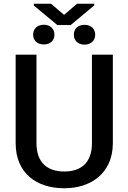

<svg xmlns="http://www.w3.org/2000/svg" viewBox="-20 -1006 691 1036"><path d="M476.1 -710.9V-233.4C476.1 -128.4 418 -80.6 326.7 -80.6C235.8 -80.6 176.8 -128.4 176.8 -233.4V-710.9H64.5V-233.4C64.5 -72.3 176.3 9.8 326.7 9.8C471.2 9.8 588.9 -72.3 588.9 -233.4V-710.9ZM158.7 -818.8C158.7 -789.1 179.7 -766.1 216.3 -766.1C252.9 -766.1 273.9 -789.1 273.9 -818.8C273.9 -849.1 252.9 -872.6 216.3 -872.6C179.7 -872.6 158.7 -849.1 158.7 -818.8ZM378.4 -817.9C378.4 -789.6 398.9 -765.1 436 -765.1C472.7 -765.1 493.7 -789.6 493.7 -817.9C493.7 -849.1 472.7 -872.1 436 -872.1C398.9 -872.1 378.4 -849.1 378.4 -817.9ZM255.4 -985.8H162.6V-976.1L289.6 -870.6H361.3L488.8 -977.1V-985.8H395.5L325.7 -925.8Z"/></svg>

Font: Bert Sans Medium
Style: Regular
Weight: 500
Designer: Christian Robertson (Google), Cristiano Sobral
Foundry: Google, Cristiano Sobral
Version: Version 3.101